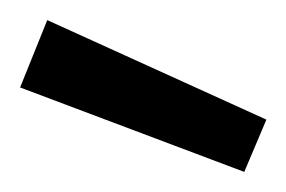

<svg xmlns="http://www.w3.org/2000/svg" viewBox="-22 -761 285 191"><path d="M221 -590 -2 -674 25 -741 243 -642Z"/></svg>

Font: Cairo Play
Style: Regular
Weight: 400
Designer: Mohamed Gaber, Accademia di Belle Arti di Urbino
Foundry: Kief Type Foundry, Accademia di Belle Arti di Urbino
Version: Version 3.119